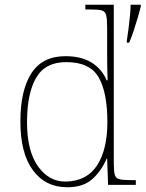

<svg xmlns="http://www.w3.org/2000/svg" viewBox="-20 -780 614 810"><path d="M264 10Q172 10 119 -61.5Q66 -133 66 -267Q66 -399 112.5 -471Q159 -543 256 -543Q323 -543 366.5 -516Q410 -489 430 -441H434Q433 -469 432.5 -495.5Q432 -522 432 -543V-662Q432 -699 428 -715.5Q424 -732 409.5 -736Q395 -740 365 -740H340V-760H460V-94Q460 -59 464 -43.5Q468 -28 484 -24Q500 -20 537 -20H553V0H436L432 -111H430Q408 -59 369.5 -24.5Q331 10 264 10ZM258 -14Q347 -16 390 -83Q433 -150 433 -265Q433 -390 396 -454Q359 -518 259 -518Q171 -518 132.5 -452Q94 -386 94 -264Q94 -143 140.5 -78Q187 -13 258 -14ZM515 -608Q519 -633 522.5 -661Q526 -689 528.5 -715.5Q531 -742 531 -760H574V-753Q569 -732 561 -705Q553 -678 544 -650.5Q535 -623 525 -600H515Z"/></svg>

Font: Noto Rashi Hebrew Thin
Style: Regular
Weight: 250
Version: Version 1.006